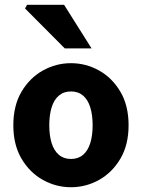

<svg xmlns="http://www.w3.org/2000/svg" viewBox="-20 -773 595 805"><path d="M277.5 12Q214.9 12 159.8 -18.7Q104.7 -49.4 70.3 -107.5Q35.9 -165.6 35.9 -247.8Q35.9 -330.5 70.3 -388.6Q104.7 -446.7 159.8 -477.4Q214.9 -508.1 277.5 -508.1Q340.4 -508.1 395.3 -477.4Q450.3 -446.7 484.7 -388.6Q519.1 -330.5 519.1 -247.8Q519.1 -165.6 484.7 -107.5Q450.3 -49.4 395.3 -18.7Q340.4 12 277.5 12ZM277.5 -106.5Q307.9 -106.5 328.3 -123.9Q348.6 -141.2 358.5 -173.1Q368.4 -205 368.4 -247.8Q368.4 -290.8 358.5 -322.8Q348.6 -354.9 328.3 -372.2Q307.9 -389.6 277.5 -389.6Q247.3 -389.6 226.9 -372.2Q206.4 -354.9 196.5 -322.8Q186.6 -290.8 186.6 -247.8Q186.6 -205 196.5 -173.1Q206.4 -141.2 226.9 -123.9Q247.3 -106.5 277.5 -106.5ZM251.7 -570 85 -737.5 93.6 -753H248.6L363.9 -570Z"/></svg>

Font: Mada
Style: Regular
Weight: 400
Designer: Khaled Hosny
Version: Version 1.5